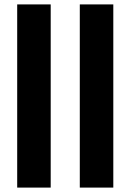

<svg xmlns="http://www.w3.org/2000/svg" viewBox="-20 -851 592 871"><path d="M58 0V-831H210V0ZM342 0V-831H494V0Z"/></svg>

Font: Merriweather Light 18pt ExtraBold
Style: Regular
Weight: 800
Version: Version 2.100